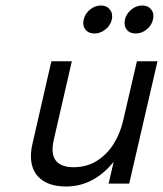

<svg xmlns="http://www.w3.org/2000/svg" viewBox="-20 -675 599 706"><path d="M99.6 -147.5 168.9 -449.7H244.1L177.7 -160.6Q166 -109.4 185.1 -84.7Q204.1 -60.1 250.5 -60.1Q298.8 -60.1 336.4 -83.7Q374 -107.4 398.2 -146.5Q422.4 -185.5 433.1 -232.9L483.4 -449.7H559.1L455.1 0H379.4L397.9 -80.1Q363.3 -36.6 319.1 -12.9Q274.9 10.7 223.1 10.7Q172.4 10.7 140.6 -9Q108.9 -28.8 98.6 -64.2Q88.4 -99.6 99.6 -147.5ZM439.5 -603Q444.3 -624.5 462.6 -639.6Q481 -654.8 502.9 -654.8Q524.4 -654.8 536.1 -639.9Q547.9 -625 542.5 -603Q537.6 -581.5 519.3 -566.7Q501 -551.8 479 -551.8Q457 -551.8 445.8 -566.4Q434.6 -581.1 439.5 -603ZM351.6 -654.8Q372.6 -654.8 384.3 -639.6Q396 -624.5 391.1 -603Q386.2 -581.5 367.7 -566.7Q349.1 -551.8 327.6 -551.8Q305.7 -551.8 294.2 -566.4Q282.7 -581.1 287.6 -603Q292.5 -624.5 310.8 -639.6Q329.1 -654.8 351.6 -654.8Z"/></svg>

Font: Glacial Indifference
Style: Italic
Weight: 400
Designer: Alfredo Marco Pradil
Foundry: Alfredo Marco Pradil
Version: Version 1.312